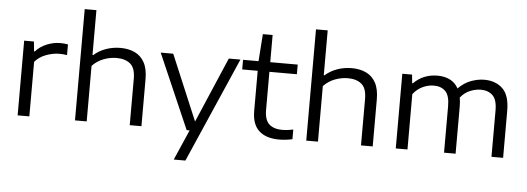

<svg xmlns="http://www.w3.org/2000/svg" viewBox="-59 -989 3812 1389"><g transform="rotate(5 1846.5 -294.0)"><path d="M87.5 0V-542.5H158.5L165.5 -471.5H171Q202.5 -507.5 251 -527.8Q299.5 -548 350 -548Q379.5 -548 405.5 -543V-465.5Q391.5 -468 376.8 -469Q362 -470 346.5 -470Q305.5 -470 255.8 -452.5Q206 -435 172.5 -396V0Z M504 0V-808H589V-482H594Q632.5 -516 682.2 -533.5Q732 -551 787 -551Q846 -551 891 -529.8Q936 -508.5 961.2 -462.5Q986.5 -416.5 986.5 -341V0H901.5V-337Q901.5 -415 864.5 -445.5Q827.5 -476 765.5 -476Q718.5 -476 671.8 -458.5Q625 -441 589 -403.5V0Z M1315 0 1079 -542.5H1170L1370 -67.5L1573.5 -542.5H1658L1325 220H1240.5L1336.5 0Z M1986.5 9.5Q1892 9.5 1840.8 -37Q1789.5 -83.5 1789.5 -181.5V-472.5H1677V-542.5H1789.5L1803.5 -740H1874.5V-542.5H2074V-472.5H1874.5V-197.5Q1874.5 -123.5 1908 -92.8Q1941.5 -62 2006 -62Q2038.5 -62 2083 -71.5V-1.5Q2035 9.5 1986.5 9.5Z M2183.5 0V-808H2268.5V-482H2273.5Q2312 -516 2361.8 -533.5Q2411.5 -551 2466.5 -551Q2525.5 -551 2570.5 -529.8Q2615.5 -508.5 2640.8 -462.5Q2666 -416.5 2666 -341V0H2581V-337Q2581 -415 2544 -445.5Q2507 -476 2445 -476Q2398 -476 2351.2 -458.5Q2304.5 -441 2268.5 -403.5V0Z M2833.5 0V-542.5H2904.5L2910.5 -480.5H2916Q2985.5 -551 3090 -551Q3140 -551 3178.8 -532Q3217.5 -513 3240.5 -471.5Q3284.5 -515.5 3334 -533.2Q3383.5 -551 3428.5 -551Q3511 -551 3562 -502.5Q3613 -454 3613 -341V0H3528.5V-337Q3528.5 -415 3495.8 -446Q3463 -477 3410.5 -477Q3373 -477 3333 -461Q3293 -445 3262.5 -407Q3268 -377.5 3268 -342V0H3184V-337Q3184 -415 3152.8 -446Q3121.5 -477 3069 -477Q3028.5 -477 2988.8 -458.8Q2949 -440.5 2918.5 -402V0Z"/></g></svg>

Font: Encode Sans Exp
Style: Regular
Weight: 400
Width: 7
Designer: Multiple Designers
Foundry: Impallari Type
Version: Version 3.002; ttfautohint (v1.8.3) -l 8 -r 50 -G 200 -x 14 